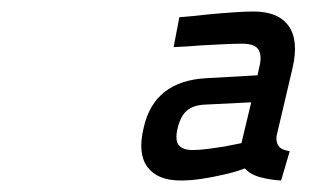

<svg xmlns="http://www.w3.org/2000/svg" viewBox="-20 -686 570 334"><path d="M461 -449Q460 -438 465 -431.5Q470 -425 484 -423L469 -372Q451 -373 433.5 -377.5Q416 -382 406 -393Q387 -386 368 -382Q351 -378 331.5 -375Q312 -372 294 -372Q254 -372 236.5 -395.5Q219 -419 230 -464Q248 -545 339 -550L428 -555L431 -569Q436 -588 430 -599Q424 -610 401 -610Q388 -610 368 -609Q348 -608 329 -607Q306 -605 282 -604L292 -656Q318 -658 343 -661Q364 -663 385.5 -664.5Q407 -666 421 -666Q464 -666 482 -641Q500 -616 489 -568ZM336 -504Q316 -503 305 -493.5Q294 -484 289 -463Q284 -442 291 -433.5Q298 -425 315 -425Q327 -425 342 -427Q357 -429 370 -431Q385 -434 400 -437L417 -508Z"/></svg>

Font: Panefresco 500wt
Style: Italic
Weight: 700
Foundry: Campivisivi & Chank Co
Version: Version 1.000